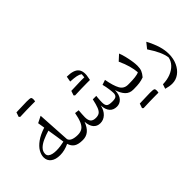

<svg xmlns="http://www.w3.org/2000/svg" viewBox="-103 -1361 2217 2217"><g transform="rotate(-45 1006.0 -252.0)"><path d="M325.2 -417.5 311.5 -502.9 392.6 -543.5 417 -137.2Q426.8 -108.4 459.7 -95.7Q492.7 -83 540 -83H540.5V0H540Q467.8 0 431.6 -23.7Q395.5 -47.4 379.4 -97.7Q304.2 -61.5 231 -61.5Q158.2 -61.5 117.4 -93.5Q76.7 -125.5 76.7 -178.7Q76.7 -221.2 102.1 -265.1Q127.4 -309.1 182.1 -348.9Q236.8 -388.7 325.2 -417.5ZM334.5 -358.4Q276.4 -341.3 226.8 -318.8Q177.2 -296.4 147.5 -266.1Q117.7 -235.8 117.7 -194.8Q117.7 -170.4 135.3 -156Q152.8 -141.6 180.4 -135.7Q208 -129.9 237.8 -129.9Q274.4 -129.9 308.8 -135.5Q343.3 -141.1 367.2 -146.5Q360.4 -195.8 353 -243.2Q345.7 -290.5 334.5 -358.4ZM414.1 -705.6Q334.5 -705.6 217.3 -700.7L204.1 -713.4Q215.8 -748.5 223.1 -769Q343.8 -773.9 394.5 -773.9Q445.3 -773.9 456.8 -767.6Q468.3 -761.2 468.3 -740.5Q468.3 -719.7 464.4 -705.6Z M1091.3 5.9Q1034.7 5.9 1002.9 -30.3Q971.2 -66.4 967.8 -135.7Q952.6 -69.3 912.8 -31.7Q873 5.9 820.3 5.9Q768.1 5.9 737.5 -30.3Q707 -66.4 702.1 -135.7Q675.8 -65.4 635.7 -32.7Q595.7 0 540.5 0Q524.9 0 524.9 -31.7V-51.3Q524.9 -83 540.5 -83Q585.4 -83 614.7 -102.3Q644 -121.6 663.1 -165.8Q682.1 -210 695.8 -284.2L748 -277.8Q745.6 -251 743.7 -219Q741.7 -187 741.7 -169.9Q741.7 -119.6 761.7 -96.9Q781.7 -74.2 828.1 -74.2Q863.3 -74.2 885 -89.1Q906.7 -104 922.1 -142.6Q937.5 -181.2 952.6 -251.5H1009.3Q1007.8 -240.7 1006.1 -221.9Q1004.4 -203.1 1003.4 -183.8Q1002.4 -164.6 1002.4 -150.9Q1002.4 -105 1021.2 -89.1Q1040 -73.2 1095.2 -73.2Q1143.1 -73.2 1158.7 -88.9Q1174.3 -104.5 1174.3 -133.8Q1174.3 -153.8 1168.7 -197.8Q1163.1 -241.7 1150.4 -290.5L1210.9 -311Q1231.9 -194.8 1263.2 -138.9Q1294.4 -83 1360.8 -83H1365.7V0H1361.3Q1303.7 0 1267.1 -38.3Q1230.5 -76.7 1209 -146Q1207.5 -68.4 1173.3 -31.2Q1139.2 5.9 1091.3 5.9ZM913.1 -581.5Q918.5 -616.2 925.3 -648.9Q1038.1 -648.4 1076.7 -600.1Q1115.2 -551.8 1090.8 -450.2L1090.3 -451.2Q1089.4 -440.4 1087.9 -433.1H1037.6Q956.5 -433.1 840.8 -428.2L827.6 -440.9Q832.5 -455.6 837.2 -469.2Q841.8 -482.9 846.2 -496.1Q980.5 -501.5 1016.4 -501.5Q1052.2 -501.5 1063 -500.5L1067.4 -547.9Q1044.9 -564 1010.3 -571Q975.6 -578.1 913.1 -581.5Z M1492.7 230Q1413.1 230 1295.9 234.9L1282.7 222.2Q1294.4 187 1301.8 166.5Q1422.4 161.6 1473.1 161.6Q1523.9 161.6 1535.4 168Q1546.9 174.3 1546.9 195.1Q1546.9 215.8 1543 230ZM1365.7 0Q1350.1 0 1350.1 -31.7V-51.3Q1350.1 -83 1365.7 -83H1384.3Q1432.1 -83 1475.6 -87.9Q1519 -92.8 1541.5 -105Q1538.1 -154.8 1521.5 -215.3Q1504.9 -275.9 1471.7 -347.7L1541 -411.1Q1554.7 -377.9 1566.2 -331.5Q1577.6 -285.2 1584.7 -239.5Q1591.8 -193.8 1591.8 -161.6Q1591.8 -117.7 1580.1 -88.4Q1568.4 -59.1 1538.6 -23.9Q1501.5 -10.3 1465.1 -5.1Q1428.7 0 1377.9 0Z M1945.3 -1Q1945.3 75.7 1917 137.2Q1888.7 198.7 1839.8 234.4Q1791 270 1730 270Q1686 270 1629.9 253.4L1648.4 198.2Q1718.8 196.8 1775.4 174.6Q1832 152.3 1868.4 113.5Q1904.8 74.7 1914.1 23.9Q1905.8 -28.3 1879.9 -84.7Q1854 -141.1 1804.2 -216.3L1859.4 -285.2Q1904.8 -199.7 1925 -132.3Q1945.3 -64.9 1945.3 -1Z"/></g></svg>

Font: Pinar-FD Regular
Style: FD-Regular
Weight: 400
Designer: Amin Abedi
Version: Version 3.000